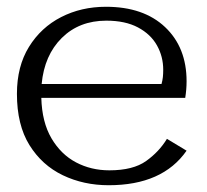

<svg xmlns="http://www.w3.org/2000/svg" viewBox="-20 -533 612 567"><path d="M531 -88Q460 14 301 14Q227 14 165.5 -15.5Q104 -45 67 -104.5Q30 -164 30 -256Q30 -337 65.5 -394.5Q101 -452 160.5 -482.5Q220 -513 293 -513Q404 -513 467.5 -453Q531 -393 531 -293Q531 -269 527 -244H102Q104 -172 132 -124.5Q160 -77 204.5 -53.5Q249 -30 303 -30Q373 -30 411.5 -57.5Q450 -85 473 -123ZM294 -472Q214 -472 162.5 -421Q111 -370 103 -285H457Q460 -296 461 -305.5Q462 -315 462 -327Q462 -366 443.5 -399Q425 -432 387.5 -452Q350 -472 294 -472Z"/></svg>

Font: Panamera
Style: Regular
Weight: 400
Designer: Bastien Sozeau
Foundry: NBR — Bastien Sozeau
Version: Version 3.002; ttfautohint (v1.8.4.7-5d5b);gftools[0.9.33]